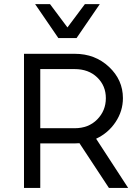

<svg xmlns="http://www.w3.org/2000/svg" viewBox="-20 -925 685 945"><path d="M348.1 -660.2Q447.8 -660.2 516.4 -595.9Q585 -531.7 585 -441.9Q585 -378.4 548.8 -324.2Q512.7 -270 453.1 -242.2L610.8 0H516.1L371.1 -220.2Q364.3 -219.2 348.1 -219.2H178.2V0H98.1V-660.2ZM152.8 -904.8H226.1L312 -790L397.9 -904.8H471.2L356.9 -737.8H267.1ZM178.2 -293.9H347.2Q416 -293.9 458.5 -337.2Q501 -380.4 501 -441.9Q501 -502.9 458.5 -543.9Q416 -585 347.2 -585H178.2Z"/></svg>

Font: Human Sans
Style: Regular
Weight: 400
Designer: Tim Radville
Foundry: Continuum
Version: Version 1.000;FEAKit 1.0